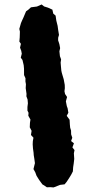

<svg xmlns="http://www.w3.org/2000/svg" viewBox="-20 -722 405 841"><path d="M243.4 87.8 214.6 99 200.2 97.8 185.4 98.4 174 90.6 165.6 85.6 151.4 66 140.2 48.2 134.4 32.6 126.6 18.6 133 -7.4 130.2 -27.6 127.8 -42.2 127 -53.6 124.4 -72.2 123.2 -90 123.8 -103.8 126.6 -118.8 115.6 -130.6 118.4 -149 110.4 -164.2 111.2 -184 113.4 -198.2 104 -215 105 -228 100.2 -237.4V-253.4L102.2 -269.4L100.8 -286.2L95.6 -300.2L96.2 -310.8L92.6 -336L93.6 -353L91.4 -365.2L91.6 -379.2L85.4 -393.2L85.2 -421L83.8 -436.4L78.4 -459.4L71 -469.4L75.4 -486.8L73 -499.8L67.8 -513.2L71.6 -530L64.8 -539.8L66.4 -558L67.2 -583.6L64.6 -595.4L71.8 -620.8L76.4 -631.6L82.4 -644.6L94.2 -672.4L104 -679.4L115.6 -690L141.8 -693.4L162.4 -702.4L173.2 -693.8L189.8 -688.6L209.4 -679.8L213.4 -662.2L223.6 -653.6L226.6 -632.2L232.4 -608.8L235 -589.6L238.4 -569L234.8 -556.8L234.6 -545.4L240 -528.8L243.4 -511.2L240.2 -497.2L242.4 -476.2L247.6 -462L245.6 -447.8L246.8 -432.6L248.6 -413L250.6 -403.4L254.8 -389L259 -375L263.6 -350.2L264 -335.8L262.4 -322.2L265 -310.2L273.8 -297.2L268.6 -278.2L272.6 -257.4L276.2 -247.6L279.4 -228.2L272.2 -214.6L284.8 -197.6L286 -176.8L287.4 -162.4L291.2 -150.4L291.6 -133.6L296.6 -118.6L291.4 -104.2L303.8 -94.2L297.2 -76.4L306.4 -64.6L303.6 -50.4L305.2 -25.8L302.8 -5.2L300.4 10.4L299.2 28.8L291.8 43.2L282.4 58.6L272 74.4L263 85.4Z"/></svg>

Font: Winky Rough
Style: Italic
Weight: 400
Italic angle: -8.97852°
Designer: Simon Atzbach
Foundry: typofactur
Version: Version 1.206